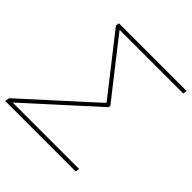

<svg xmlns="http://www.w3.org/2000/svg" viewBox="-198 -880 1032 1032"><g transform="rotate(45 318.0 -364.0)"><path d="M-8.3 0 -3.9 -25.4 311.5 -311.5Q321.8 -320.8 331.8 -330.1Q341.8 -339.4 351.8 -348.4Q361.8 -357.4 371.8 -366.7Q381.8 -376 392.1 -385.3L389.6 -370.6Q380.4 -382.8 370.8 -395Q361.3 -407.2 352.1 -419.2Q342.8 -431.2 333 -443.4L125.5 -708L128.9 -727.5H643.6L639.6 -705.1H220.2Q201.7 -705.1 182.9 -705.1Q164.1 -705.1 145.5 -705.1L150.4 -712.4Q157.2 -704.1 163.6 -695.6Q169.9 -687 176.5 -678.7Q183.1 -670.4 189.5 -662.1L410.2 -380.9L408.2 -369.1L93.8 -84Q81.5 -72.8 68.8 -61.3Q56.2 -49.8 43.5 -38.3Q30.8 -26.9 18.1 -15.1L15.6 -22.5Q38.6 -22.5 61.5 -22.5Q84.5 -22.5 106.9 -22.5H531.7L527.8 0Z"/></g></svg>

Font: Inter 28pt Thin
Style: Italic
Weight: 250
Italic angle: -9.3988°
Designer: Rasmus Andersson
Foundry: rsms
Version: Version 4.001;git-66647c0bb